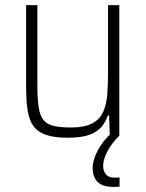

<svg xmlns="http://www.w3.org/2000/svg" viewBox="-20 -530 570 750"><path d="M245 8Q192 8 160 -3Q128 -14 111 -37Q94 -60 88 -98Q82 -136 82 -190V-510H126V-199Q126 -145 131 -111.5Q136 -78 150 -61Q164 -44 190 -38Q216 -32 257 -32Q311 -32 340.5 -48Q370 -64 383 -93Q396 -122 399 -161Q402 -200 402 -246V-510H446V0H409L406 -79H401Q393 -54 376 -34Q359 -14 328 -3Q297 8 245 8ZM421 200Q393 200 375 190.5Q357 181 349.5 164Q342 147 342 127Q342 94 362.5 56.5Q383 19 415 -10L446 0Q433 12 418 32Q403 52 393 75Q383 98 383 119Q383 138 393.5 151Q404 164 430 164Q433 164 436.5 164Q440 164 447 163V199Q439 200 434 200Q429 200 421 200Z"/></svg>

Font: Saira SemiCondensed ExtraLight
Style: Regular
Weight: 250
Width: 4
Designer: Hector Gatti with collaboration of the Omnibus-Type team
Foundry: Omnibus-Type
Version: Version 1.101